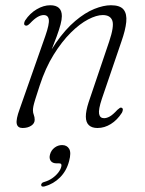

<svg xmlns="http://www.w3.org/2000/svg" viewBox="-20 -468 539 714"><path d="M73.5 -373.5Q69.5 -375.5 69.8 -380.8Q70 -386 73.5 -392Q91 -418.5 116.5 -433.5Q142 -448.5 167 -448.5Q188 -448.5 199 -438.5Q210 -428.5 210 -408Q210 -395.5 205.2 -377.2Q200.5 -359 190.8 -332.5Q181 -306 166 -268Q151 -230 131 -177.5L124.5 -186.5Q153.5 -259.5 188.5 -309.5Q223.5 -359.5 260 -390.2Q296.5 -421 330.8 -434.8Q365 -448.5 392.5 -448.5Q426.5 -448.5 439.5 -432.5Q452.5 -416.5 449.5 -386.2Q446.5 -356 431.5 -313.5L359 -101Q345.5 -60.5 348.5 -44.5Q351.5 -28.5 367 -28.5Q377 -28.5 388.5 -35Q400 -41.5 416.5 -59.5Q422 -64.5 425.8 -66.8Q429.5 -69 433 -67Q437 -65 436.8 -60Q436.5 -55 433.5 -49Q416 -21.5 392.2 -6.8Q368.5 8 342.5 8Q322 8 310.8 -2.2Q299.5 -12.5 299.2 -33.8Q299 -55 309.5 -87.5L386 -313.5Q405 -370 397.8 -391Q390.5 -412 362 -412Q339 -412 307.8 -395.8Q276.5 -379.5 243.2 -346.5Q210 -313.5 179.5 -264.5Q149 -215.5 127.5 -149.5Q117 -117.5 111.5 -99.8Q106 -82 104.2 -73Q102.5 -64 102.5 -58Q102.5 -48.5 105.8 -40.5Q109 -32.5 109 -22.5Q109 -9 96 -0.5Q83 8 64 8Q45.5 8 42.2 -8Q39 -24 53 -62L148.5 -334Q164 -378.5 161.5 -395.2Q159 -412 142.5 -412Q132 -412 119.8 -405Q107.5 -398 91.5 -381Q86 -375.5 81.8 -373.5Q77.5 -371.5 73.5 -373.5ZM191 139.5Q175 139.5 168.5 130Q162 120.5 166 106.5Q170 91 182.8 81.2Q195.5 71.5 211 71.5Q229 71.5 237.2 85.5Q245.5 99.5 237 131Q227.5 167.5 203.2 191.8Q179 216 146.5 225Q140.5 226.5 137 225.5Q133.5 224.5 133 220Q133 216.5 135.8 213.2Q138.5 210 143.5 209Q161 204 174.2 194.8Q187.5 185.5 196.5 174Q205.5 162.5 208 151.5Q211 139.5 200.5 139.5Z"/></svg>

Font: Fraunces 72pt Soft Wonky ExtraLight
Style: Italic
Weight: 250
Italic angle: -16°
Version: Version 1.000;[b76b70a41]